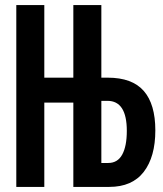

<svg xmlns="http://www.w3.org/2000/svg" viewBox="-20 -734 640 754"><path d="M44 0V-714H154V-429H268V-714H378V-429H403Q499 -429 544.5 -377Q590 -325 590 -222Q590 -118 544.5 -59Q499 0 409 0H268V-331H154V0ZM378 -94H405Q442 -94 460 -127Q478 -160 478 -220Q478 -338 402 -338H378Z"/></svg>

Font: Noto Sans Mono SemiBold
Style: Regular
Weight: 600
Designer: Monotype Design Team
Foundry: Monotype Imaging Inc.
Version: Version 2.014; ttfautohint (v1.8.4.7-5d5b)